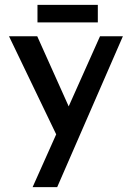

<svg xmlns="http://www.w3.org/2000/svg" viewBox="-20 -568 542 789"><path d="M114 201 391 -419H485L215 201ZM220 3 17 -419H133L299 -49ZM134 -548H382V-476H134Z"/></svg>

Font: Josefin Sans Medium
Style: Regular
Weight: 500
Designer: Santiago Orozco
Foundry: Typemade
Version: Version 2.001